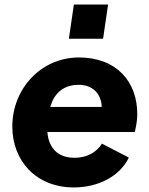

<svg xmlns="http://www.w3.org/2000/svg" viewBox="-20 -810 652 842"><path d="M432 -640 454 -790H304L282 -640ZM304 12C413 12 507 -39 545 -119L427 -180C404 -143 362 -118 307 -118C256 -118 220 -138 201 -178C194 -193 189 -211 188 -231H571C578 -260 582 -285 582 -310C582 -451 492 -558 326 -558C161 -558 34 -422 34 -255C34 -106 137 12 304 12ZM200 -341 201 -343C218 -400 257 -438 325 -438C377 -438 412 -410 423 -366C425 -358 426 -350 426 -341Z"/></svg>

Font: Plus Jakarta Sans ExtraBold
Style: Italic
Weight: 800
Italic angle: -8°
Designer: Gumpita Rahayu
Foundry: Tokotype
Version: Version 2.071;gftools[0.9.30]